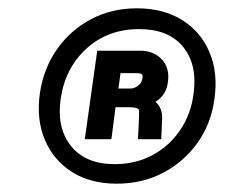

<svg xmlns="http://www.w3.org/2000/svg" viewBox="-20 -732 541 462"><path d="M261 -290Q198 -290 153.5 -318Q109 -346 88 -395.5Q67 -445 76 -508Q85 -568 117.5 -614Q150 -660 199.5 -686Q249 -712 309 -712Q373 -712 418 -684Q463 -656 484 -606.5Q505 -557 496 -494Q488 -434 455 -388Q422 -342 372 -316Q322 -290 261 -290ZM256 -337Q306 -337 346.5 -358.5Q387 -380 413.5 -419Q440 -458 446 -508Q455 -578 420 -620Q385 -662 315 -662Q240 -662 188.5 -615.5Q137 -569 126 -494Q116 -424 151 -380.5Q186 -337 256 -337ZM184 -397 214 -610H317Q350 -610 369.5 -589Q389 -568 384 -534Q380 -503 354 -487Q372 -472 370 -443L368 -397H312L314 -437Q315 -458 314.5 -466Q314 -474 290 -474H258L248 -397ZM265 -519H295Q303 -519 312.5 -526Q322 -533 323 -546Q324 -553 319.5 -554.5Q315 -556 306 -556H270Z"/></svg>

Font: Host Grotesk Black
Style: Italic
Weight: 900
Italic angle: -8°
Designer: Doğukan Karapınar based on Poppins by Indian Type Foundry, Jonny Pinhorn
Foundry: Element Type
Version: Version 1.000; ttfautohint (v1.8.4.7-5d5b);gftools[0.9.33]